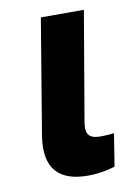

<svg xmlns="http://www.w3.org/2000/svg" viewBox="-69 -592 459 646"><g transform="rotate(-10 161.0 -269.0)"><path d="M115.8 -545.5 50.4 -152.7C32.3 -39.1 84.5 6.4 180 6.4C213.4 6.4 246.1 0.7 272.7 -7.8L290.5 -119C278.4 -117.9 261.7 -116.1 247.2 -116.1C209.5 -116.1 192.1 -127.1 198.9 -170.8L262.8 -545.5Z"/></g></svg>

Font: Margiela Sans
Style: Bold Italic
Weight: 700
Italic angle: -9.39999°
Designer: Stefan Endress, Andreas Faust
Version: Version 1.100;FEAKit 1.0